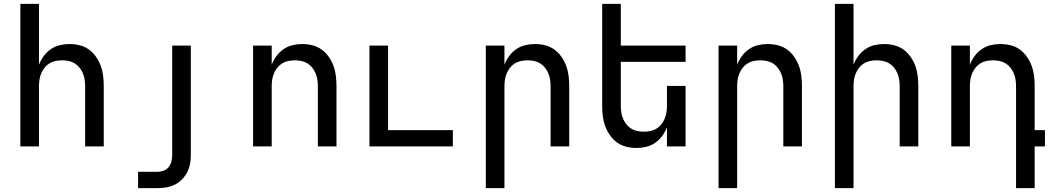

<svg xmlns="http://www.w3.org/2000/svg" viewBox="-20 -755 5440 990"><path d="M85 0V-735H181V-421Q190 -445 205.5 -466Q221 -487 242 -501.5Q263 -516 288 -522Q313 -528 339 -528Q365 -528 391 -521.5Q417 -515 438.5 -499.5Q460 -484 475.5 -461.5Q491 -439 500 -414Q509 -389 512 -362.5Q515 -336 515 -310V0H419V-310Q419 -327 416.5 -344Q414 -361 407.5 -376.5Q401 -392 390.5 -405.5Q380 -419 365.5 -428Q351 -437 334 -440.5Q317 -444 300 -444Q283 -444 266 -440.5Q249 -437 234.5 -428Q220 -419 209.5 -405.5Q199 -392 192.5 -376.5Q186 -361 183.5 -344Q181 -327 181 -310V0Z M692 215V131H792Q808 131 824 125Q840 119 850 106Q860 93 864 76.5Q868 60 868 43V-520H964V43Q964 66 960 89Q956 112 945.5 132.5Q935 153 918.5 170Q902 187 881.5 197Q861 207 838 211Q815 215 792 215Z M1285 0V-520H1381V-421Q1390 -445 1405.5 -466Q1421 -487 1442 -501.5Q1463 -516 1488 -522Q1513 -528 1539 -528Q1565 -528 1591 -521.5Q1617 -515 1638.5 -499.5Q1660 -484 1675.5 -461.5Q1691 -439 1700 -414Q1709 -389 1712 -362.5Q1715 -336 1715 -310V0H1619V-310Q1619 -327 1616.5 -344Q1614 -361 1607.5 -376.5Q1601 -392 1590.5 -405.5Q1580 -419 1565.5 -428Q1551 -437 1534 -440.5Q1517 -444 1500 -444Q1483 -444 1466 -440.5Q1449 -437 1434.5 -428Q1420 -419 1409.5 -405.5Q1399 -392 1392.5 -376.5Q1386 -361 1383.5 -344Q1381 -327 1381 -310V0Z M1885 0V-520H1981V-84H2315V0Z M2485 215V-520H2581V-421Q2590 -445 2605.5 -466Q2621 -487 2642 -501.5Q2663 -516 2688 -522Q2713 -528 2739 -528Q2765 -528 2791 -521.5Q2817 -515 2838.5 -499.5Q2860 -484 2875.5 -461.5Q2891 -439 2900 -414Q2909 -389 2912 -362.5Q2915 -336 2915 -310V0H2819V-310Q2819 -327 2816.5 -344Q2814 -361 2807.5 -376.5Q2801 -392 2790.5 -405.5Q2780 -419 2765.5 -428Q2751 -437 2734 -440.5Q2717 -444 2700 -444Q2683 -444 2666 -440.5Q2649 -437 2634.5 -428Q2620 -419 2609.5 -405.5Q2599 -392 2592.5 -376.5Q2586 -361 2583.5 -344Q2581 -327 2581 -310V215Z M3261 8Q3235 8 3209 1.5Q3183 -5 3161.5 -20.5Q3140 -36 3124.5 -58.5Q3109 -81 3100 -106Q3091 -131 3088 -157.5Q3085 -184 3085 -210V-735H3181V-520H3515V-436H3181V-210Q3181 -193 3183.5 -176Q3186 -159 3192.5 -143.5Q3199 -128 3209.5 -114.5Q3220 -101 3234.5 -92Q3249 -83 3266 -79.5Q3283 -76 3300 -76Q3317 -76 3334 -79.5Q3351 -83 3365.5 -92Q3380 -101 3390.5 -114.5Q3401 -128 3407.5 -143.5Q3414 -159 3416.5 -176Q3419 -193 3419 -210V-312H3515V0H3419V-99Q3410 -75 3394.5 -54Q3379 -33 3358 -18.5Q3337 -4 3312 2Q3287 8 3261 8Z M3685 215V-520H3781V-421Q3790 -445 3805.5 -466Q3821 -487 3842 -501.5Q3863 -516 3888 -522Q3913 -528 3939 -528Q3965 -528 3991 -521.5Q4017 -515 4038.5 -499.5Q4060 -484 4075.5 -461.5Q4091 -439 4100 -414Q4109 -389 4112 -362.5Q4115 -336 4115 -310V0H4019V-310Q4019 -327 4016.5 -344Q4014 -361 4007.5 -376.5Q4001 -392 3990.5 -405.5Q3980 -419 3965.5 -428Q3951 -437 3934 -440.5Q3917 -444 3900 -444Q3883 -444 3866 -440.5Q3849 -437 3834.5 -428Q3820 -419 3809.5 -405.5Q3799 -392 3792.5 -376.5Q3786 -361 3783.5 -344Q3781 -327 3781 -310V215Z M4285 215V-735H4381V-421Q4390 -445 4405.5 -466Q4421 -487 4442 -501.5Q4463 -516 4488 -522Q4513 -528 4539 -528Q4565 -528 4591 -521.5Q4617 -515 4638.5 -499.5Q4660 -484 4675.5 -461.5Q4691 -439 4700 -414Q4709 -389 4712 -362.5Q4715 -336 4715 -310V0H4619V-310Q4619 -327 4616.5 -344Q4614 -361 4607.5 -376.5Q4601 -392 4590.5 -405.5Q4580 -419 4565.5 -428Q4551 -437 4534 -440.5Q4517 -444 4500 -444Q4483 -444 4466 -440.5Q4449 -437 4434.5 -428Q4420 -419 4409.5 -405.5Q4399 -392 4392.5 -376.5Q4386 -361 4383.5 -344Q4381 -327 4381 -310V215Z M5219 215V-310Q5219 -327 5216.5 -344Q5214 -361 5207.5 -376.5Q5201 -392 5190.5 -405.5Q5180 -419 5165.5 -428Q5151 -437 5134 -440.5Q5117 -444 5100 -444Q5083 -444 5066 -440.5Q5049 -437 5034.5 -428Q5020 -419 5009.5 -405.5Q4999 -392 4992.5 -376.5Q4986 -361 4983.5 -344Q4981 -327 4981 -310V0H4885V-520H4981V-421Q4990 -445 5005.5 -466Q5021 -487 5042 -501.5Q5063 -516 5088 -522Q5113 -528 5139 -528Q5165 -528 5191 -521.5Q5217 -515 5238.5 -499.5Q5260 -484 5275.5 -461.5Q5291 -439 5300 -414Q5309 -389 5312 -362.5Q5315 -336 5315 -310V-84H5368V0H5315V215Z"/></svg>

Font: Iosevka Medium Extended
Style: Regular
Weight: 500
Width: 7
Monospace: yes
Designer: Belleve Invis
Foundry: Belleve Invis
Version: Version 32.5.0; ttfautohint (v1.8.4)